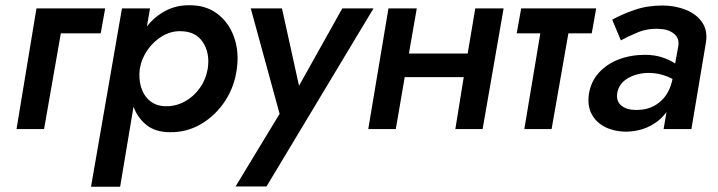

<svg xmlns="http://www.w3.org/2000/svg" viewBox="-20 -492 2738 732"><path d="M119 -460H381L364 -365H212L148 0H43Z M438 220H327L445 -460H552L540 -391Q569 -428 609.5 -450Q650 -472 700 -472Q764 -473 808 -440Q852 -407 872 -351.5Q892 -296 883 -230Q874 -161 837.5 -106Q801 -51 746.5 -19Q692 13 628 12Q573 12 539 -15Q505 -42 489 -85ZM772 -230Q781 -289 753.5 -331Q726 -373 668 -373Q633 -374 600 -355Q567 -336 543.5 -303Q520 -270 513 -230Q508 -192 518 -159.5Q528 -127 551.5 -107.5Q575 -88 610 -87Q649 -86 683.5 -104.5Q718 -123 741.5 -156Q765 -189 772 -230Z M1404 -460 996 219H878L1046 -58L936 -460H1055L1120 -165L1285 -460Z M1461 -460H1569L1539 -288H1763L1792 -460H1900L1820 0H1716L1748 -198H1523L1489 0H1384Z M1967 -460H2253L2236 -365H2147L2083 0H1979L2040 -365H1950Z M2347 -338 2314 -417Q2352 -438 2400 -454.5Q2448 -471 2505 -471Q2554 -471 2595 -454.5Q2636 -438 2657.5 -406Q2679 -374 2671 -328L2616 0H2510L2521 -65Q2496 -30 2455 -10Q2414 10 2363 10Q2320 9 2286.5 -8Q2253 -25 2236 -56.5Q2219 -88 2225 -132Q2232 -180 2262.5 -214Q2293 -248 2339 -265.5Q2385 -283 2439 -283Q2475 -283 2504 -273.5Q2533 -264 2554 -250L2566 -316Q2571 -346 2549.5 -363.5Q2528 -381 2492 -382Q2448 -384 2410 -368Q2372 -352 2347 -338ZM2333 -136Q2329 -105 2349.5 -89Q2370 -73 2401 -73Q2454 -71 2491 -99.5Q2528 -128 2541 -178L2544 -191Q2523 -202 2500.5 -208Q2478 -214 2451 -214Q2406 -213 2372.5 -193Q2339 -173 2333 -136Z"/></svg>

Font: Jost* Medium
Style: Italic
Weight: 500
Italic angle: -10°
Version: Version 3.7